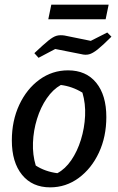

<svg xmlns="http://www.w3.org/2000/svg" viewBox="-20 -797 509 827"><path d="M196 10Q119 10 75 -44Q31 -98 31 -192Q31 -277 63 -345.5Q95 -414 150 -454Q205 -494 273 -494Q351 -494 394.5 -440.5Q438 -387 438 -293Q438 -208 406 -139.5Q374 -71 319 -30.5Q264 10 196 10ZM227 -51Q261 -69 287 -107Q313 -145 328.5 -195Q344 -245 346.5 -298Q349 -351 335 -398Q291 -425 242 -431Q208 -412 181.5 -373.5Q155 -335 139.5 -285Q124 -235 122 -182.5Q120 -130 134 -84Q174 -58 227 -51ZM188 -714 201 -777H448L435 -714ZM146 -548 128 -568Q166 -604 187.5 -621.5Q209 -639 224 -643Q239 -647 258 -644L371 -621L442 -657L460 -639Q422 -601 400.5 -584Q379 -567 363.5 -563Q348 -559 329 -564L218 -586Z"/></svg>

Font: Piazzolla Medium
Style: Italic
Weight: 500
Italic angle: -11.3°
Designer: Juan Pablo del Peral
Foundry: Huerta Tipografica
Version: Version 1.330